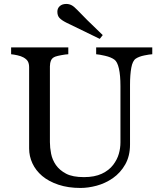

<svg xmlns="http://www.w3.org/2000/svg" viewBox="-20 -932 796 969"><path d="M748.5 -658.2Q734.9 -657.7 708.5 -652.3Q682.1 -647 665.5 -636.2Q648.9 -625 642.6 -589.8Q636.2 -554.7 636.2 -503.9V-202.6Q636.2 -145 612.3 -102.5Q588.4 -60.1 549.3 -32.7Q510.7 -6.3 468 5.1Q425.3 16.6 386.2 16.6Q323.7 16.6 274.9 0.2Q226.1 -16.1 192.9 -43.9Q160.2 -71.8 143.6 -107.7Q127 -143.6 127 -182.6V-592.3Q127 -609.4 121.3 -620.8Q115.7 -632.3 98.6 -642.1Q86.4 -648.9 67.4 -653.1Q48.3 -657.2 36.1 -658.2V-692.9H324.7V-658.2Q311 -657.7 290.3 -653.8Q269.5 -649.9 259.8 -646.5Q243.2 -640.6 237.5 -627Q231.9 -613.3 231.9 -597.2V-214.4Q231.9 -186.5 238 -156Q244.1 -125.5 262.2 -99.1Q281.2 -72.3 314 -55.2Q346.7 -38.1 403.8 -38.1Q457.5 -38.1 493.9 -55.2Q530.3 -72.3 551.3 -100.1Q571.3 -126.5 579.6 -155.3Q587.9 -184.1 587.9 -213.4V-497.6Q587.9 -551.8 580.1 -586.2Q572.3 -620.6 557.1 -631.3Q540 -643.6 510.5 -650.4Q481 -657.2 465.3 -658.2V-692.9H748.5ZM498.5 -754.9 483.4 -735.8Q426.3 -764.2 381.1 -785.6Q335.9 -807.1 314.5 -817.9Q290.5 -830.1 280 -841.6Q269.5 -853 269.5 -873Q269.5 -890.1 281.7 -901.1Q293.9 -912.1 314.5 -912.1Q329.1 -912.1 341.6 -905.5Q354 -898.9 370.6 -881.3Q393.1 -857.9 421.1 -829.8Q449.2 -801.8 498.5 -754.9Z"/></svg>

Font: UniBurma_GGSerif
Style: Book
Weight: 400
Designer: Victor San Kho Lin (for Burmese only and related typography optimization with it)
Foundry: http://www.unimm.org
Version: 2.0